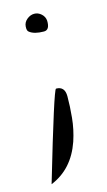

<svg xmlns="http://www.w3.org/2000/svg" viewBox="-109 -386 323 582"><g transform="rotate(-15 52.0 -94.5)"><path d="M66.4 -114.3Q93.8 -114.3 93.8 -83Q93.8 -51.8 90.3 -16.1Q86.9 19.5 75.2 54.7Q47.9 133.8 -21.5 162.1Q59.6 -114.3 66.4 -114.3ZM31.2 -302.7Q25.4 -306.6 26.4 -319.8Q27.3 -333 38.1 -341.8Q48.8 -350.6 61 -350.6Q73.2 -350.6 83 -341.8Q92.8 -333 93.8 -320.3Q94.7 -291 76.2 -291Q45.9 -291 31.2 -302.7Z"/></g></svg>

Font: Architects Daughter
Style: Regular
Weight: 400
Designer: Kimberly Geswein
Foundry: Kimberly Geswein
Version: Version 1.003 2010